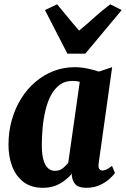

<svg xmlns="http://www.w3.org/2000/svg" viewBox="-20 -886 600 916"><path d="M451 -109Q448 -89.5 453.2 -81Q458.5 -72.5 469.5 -72.5Q476.5 -72.5 487 -77Q497.5 -81.5 514.5 -94.5L528.5 -60.5Q522.5 -51.5 504.5 -34.5Q486.5 -17.5 458.2 -3.8Q430 10 391.5 10Q356.5 10 341 -5.2Q325.5 -20.5 322.5 -49.5L323.5 -57.5Q308.5 -40.5 288.8 -25Q269 -9.5 243.5 0.2Q218 10 184 10Q128.5 10 92.2 -17.8Q56 -45.5 38.2 -92Q20.5 -138.5 20.5 -195Q20.5 -257 36 -312.5Q51.5 -368 80 -414.2Q108.5 -460.5 147.8 -494.2Q187 -528 235 -546.8Q283 -565.5 337 -565.5Q366 -565.5 398.2 -558.8Q430.5 -552 452 -544.5L515 -565.5ZM360.5 -495.5Q352 -498 343.2 -499Q334.5 -500 325.5 -500Q290 -500 265 -481.5Q240 -463 223.2 -431.5Q206.5 -400 197 -360.2Q187.5 -320.5 183.5 -277.5Q179.5 -234.5 179.5 -194Q179.5 -148.5 187.8 -121.5Q196 -94.5 210 -82.8Q224 -71 241.5 -71Q254.5 -71 263.2 -74.2Q272 -77.5 279 -82.8Q286 -88 292.2 -94.8Q298.5 -101.5 305.5 -108.5ZM301.5 -630 194.5 -838 252.5 -865.5Q278 -835.5 304 -803.2Q330 -771 357.5 -740Q395 -771 430.5 -803.2Q466 -835.5 506 -865.5L560.5 -838L387 -630Z"/></svg>

Font: Merriweather 24pt SemiCondensed Black
Style: Italic
Weight: 900
Width: 4
Italic angle: -7.8°
Designer: Eben Sorkin
Foundry: Eben Sorkin
Version: Version 2.101